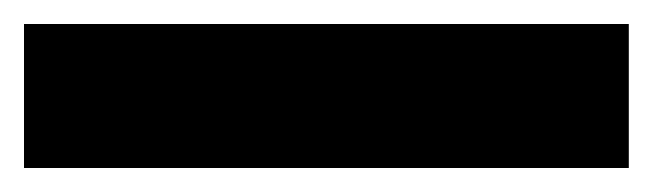

<svg xmlns="http://www.w3.org/2000/svg" viewBox="-23 -900 544 160"><path d="M501 -760V-880H-3V-760Z"/></svg>

Font: Noto Sans Arabic SemCond Blk
Style: Regular
Weight: 900
Width: 4
Designer: Monotype Design Team, Nadine Chahine, Nizar Qandah and Khaled Hosny
Foundry: Monotype Imaging Inc.
Version: Version 2.012